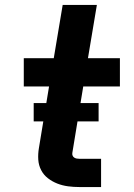

<svg xmlns="http://www.w3.org/2000/svg" viewBox="-20 -755 540 775"><path d="M301 0Q277 0 254.5 -3Q232 -6 211.5 -14Q191 -22 173.5 -35.5Q156 -49 146 -68.5Q136 -88 134.5 -110.5Q133 -133 137 -157L178 -406H76V-520H197L233 -735H371L335 -520H464V-406H316L272 -138Q271 -132 273 -127Q275 -122 279.5 -119Q284 -116 289.5 -115Q295 -114 301 -114H388V0ZM116 -265V-339H378V-265Z"/></svg>

Font: Iosevka SS04 Heavy Oblique
Style: Regular
Weight: 900
Italic angle: -9°
Monospace: yes
Designer: Belleve Invis
Foundry: Belleve Invis
Version: Version 19.0.0; ttfautohint (v1.8.4)